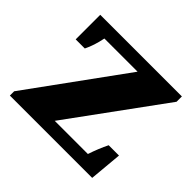

<svg xmlns="http://www.w3.org/2000/svg" viewBox="-125 -644 790 790"><g transform="rotate(45 269.5 -249.0)"><path d="M18 -25 320 -441H127Q117 -391 99 -355H46V-498H521V-467L222 -57H415Q431 -105 450 -143H510L497 0H18Z"/></g></svg>

Font: Trirong Black
Style: Regular
Weight: 900
Designer: Katatrad Team
Foundry: CadsonDemak
Version: Version 1.001